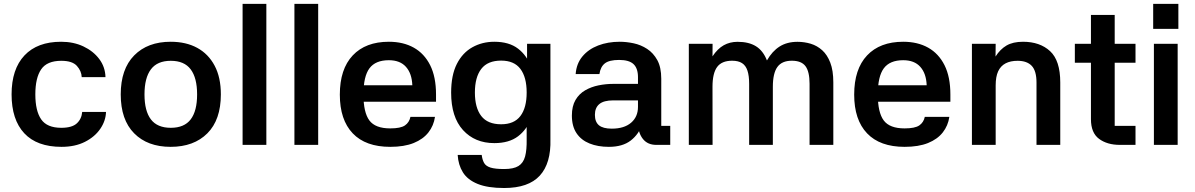

<svg xmlns="http://www.w3.org/2000/svg" viewBox="-20 -738 6089 978"><path d="M293.3 10Q168 10 103.5 -59.3Q39 -128.7 39 -257.3Q39 -386 104.7 -455.7Q170.3 -525.3 291.3 -525.3Q354.7 -525.3 405 -501.5Q455.3 -477.7 485.7 -437.2Q516 -396.7 517.3 -345H396.3Q395 -376.3 371.7 -402.3Q348.3 -428.3 292.3 -428.3Q219.3 -428.3 189.7 -384.8Q160 -341.3 160 -257.3Q160 -173.3 189.7 -130.2Q219.3 -87 292.3 -87Q346.7 -87 371.2 -109.5Q395.7 -132 398.7 -168H520Q518.7 -122.7 490.8 -81.8Q463 -41 412.7 -15.5Q362.3 10 293.3 10Z M849.3 10Q731.3 10 663.2 -59.1Q595 -128.1 595 -257.1Q595 -386 663.5 -455.7Q732 -525.3 849.4 -525.3Q927.7 -525.3 984.7 -494.2Q1041.7 -463 1073.3 -403.3Q1105 -343.7 1105 -257.3Q1105 -127.7 1036.2 -58.8Q967.3 10 849.3 10ZM850 -87Q918.7 -87 951.3 -129.8Q984 -172.7 984 -257Q984 -341.3 951.3 -384.8Q918.7 -428.3 850 -428.3Q781.3 -428.3 748.7 -384.8Q716 -341.3 716 -257Q716 -172.7 748.7 -129.8Q781.3 -87 850 -87Z M1336.7 0H1215.7V-718.3H1336.7Z M1600.7 0H1479.7V-718.3H1600.7Z M1779 -303.7H2080.3Q2078 -363.7 2047.8 -397.5Q2017.7 -431.3 1960.7 -431.3Q1892.7 -431.3 1862 -390.2Q1831.3 -349 1831.3 -257Q1831.3 -165 1861.5 -124.5Q1891.7 -84 1967.7 -84Q2020.7 -84 2042.7 -99.2Q2064.7 -114.3 2070.7 -142.7H2195.7Q2189.3 -98 2162.3 -63.5Q2135.3 -29 2087.2 -9.5Q2039 10 1967.7 10Q1842.3 10 1776.7 -58.8Q1711 -127.7 1711 -256Q1711 -386 1776.7 -455.7Q1842.3 -525.3 1960.7 -525.3Q2034 -525.3 2087.7 -495.3Q2141.3 -465.3 2171.2 -405.8Q2201 -346.3 2201 -256.7V-219.7H1778Z M2498 -9Q2399 -9 2338.5 -75.3Q2278 -141.7 2278 -266Q2278 -355 2307 -412.2Q2336 -469.3 2386.2 -497.3Q2436.3 -525.3 2498 -525.3Q2573 -525.3 2618.7 -490.3Q2664.3 -455.3 2685 -396.7Q2705.7 -338 2705.7 -266Q2705.7 -195 2685 -136.7Q2664.3 -78.3 2618.7 -43.7Q2573 -9 2498 -9ZM2532.7 -105Q2599 -105 2630.8 -147Q2662.7 -189 2662.7 -266.7Q2662.7 -344.7 2630.8 -387Q2599 -429.3 2532.7 -429.3Q2464 -429.3 2431.5 -387Q2399 -344.7 2399 -266.7Q2399 -189 2431.5 -147Q2464 -105 2532.7 -105ZM2664.7 -515H2783.7V-18.7H2662.7V-410.7L2664.7 -418ZM2783.7 -29Q2787.3 93.3 2729.7 156.5Q2672 219.7 2548 219.7Q2464.3 219.7 2413 198.8Q2361.7 178 2338 140Q2314.3 102 2311.3 51.3H2433.7Q2436.7 75.3 2445.7 91.7Q2454.7 108 2478.3 115.5Q2502 123 2548 123Q2596 123 2620.8 107.7Q2645.7 92.3 2654.7 59Q2663.7 25.7 2662.7 -29Z M3394 0H3323Q3279 0 3255 -30Q3231 -60 3229.3 -109.7L3252.7 -108Q3234.7 -54.7 3193 -22.3Q3151.3 10 3081.3 10Q3025.3 10 2982.8 -7.2Q2940.3 -24.3 2916.7 -59.5Q2893 -94.7 2893 -149.3Q2893 -197.3 2911.5 -228.8Q2930 -260.3 2960.8 -278Q2991.7 -295.7 3028.7 -303.2Q3065.7 -310.7 3102.7 -310.7H3229.7V-345Q3229.7 -389.7 3207.2 -411.2Q3184.7 -432.7 3133.7 -432.7Q3083.3 -432.7 3061 -415.2Q3038.7 -397.7 3033.3 -360.7H2912.3Q2916 -413.7 2946.7 -450.5Q2977.3 -487.3 3026.8 -506.3Q3076.3 -525.3 3136.7 -525.3Q3170.7 -525.3 3207.5 -517.5Q3244.3 -509.7 3276.2 -489Q3308 -468.3 3328.2 -431.7Q3348.3 -395 3348.3 -337V-97H3394ZM3010.3 -153Q3010.3 -117 3031 -99.8Q3051.7 -82.7 3096.3 -82.7Q3159.3 -82.7 3194.5 -112.8Q3229.7 -143 3229.7 -193.3V-226.7H3103.7Q3055.7 -226.7 3033 -208Q3010.3 -189.3 3010.3 -153Z M3488.7 -515H3609.7L3609.3 -451Q3635.3 -490 3666.5 -507.5Q3697.7 -525 3737.3 -525Q3794 -525 3830.5 -502.5Q3867 -480 3886.3 -430.7H3887Q3913.3 -477 3951 -501Q3988.7 -525 4042.3 -525Q4077 -525 4109.7 -515.2Q4142.3 -505.3 4168.2 -482Q4194 -458.7 4209.3 -418.8Q4224.7 -379 4224.7 -318.3V0H4103.7V-311.3Q4103.7 -373 4083 -400.8Q4062.3 -428.7 4013.3 -428.7Q3962.7 -428.7 3939.7 -396.7Q3916.7 -364.7 3916.7 -296.3V0H3796V-311.3Q3796 -352.3 3787.3 -378.3Q3778.7 -404.3 3759.7 -416.5Q3740.7 -428.7 3709.3 -428.7Q3656.3 -428.7 3632.8 -396.7Q3609.3 -364.7 3609.3 -296.3L3609.7 0H3488.7Z M4399 -303.7H4700.3Q4698 -363.7 4667.8 -397.5Q4637.7 -431.3 4580.7 -431.3Q4512.7 -431.3 4482 -390.2Q4451.3 -349 4451.3 -257Q4451.3 -165 4481.5 -124.5Q4511.7 -84 4587.7 -84Q4640.7 -84 4662.7 -99.2Q4684.7 -114.3 4690.7 -142.7H4815.7Q4809.3 -98 4782.3 -63.5Q4755.3 -29 4707.2 -9.5Q4659 10 4587.7 10Q4462.3 10 4396.7 -58.8Q4331 -127.7 4331 -256Q4331 -386 4396.7 -455.7Q4462.3 -525.3 4580.7 -525.3Q4654 -525.3 4707.7 -495.3Q4761.3 -465.3 4791.2 -405.8Q4821 -346.3 4821 -256.7V-219.7H4398Z M5051.7 0H4930.7V-515H5051.7L5051 -450Q5074.3 -487 5107 -506.2Q5139.7 -525.3 5191 -525.3Q5277 -525.3 5328.8 -477.5Q5380.7 -429.7 5380.7 -317.7V0H5259.7V-317.3Q5259.7 -376.7 5235.5 -402.5Q5211.3 -428.3 5163.3 -428.3Q5127 -428.3 5102 -415.2Q5077 -402 5064.3 -374.7Q5051.7 -347.3 5051.7 -303Z M5764 -418.3H5658V-96.7H5764V0H5684.3Q5619.7 0 5578.3 -30.7Q5537 -61.3 5537 -131V-418.3H5455V-515H5537V-662H5658V-515H5764Z M5978.7 -515V0H5857.7V-515ZM5854 -718.3H5982.3V-591H5854Z"/></svg>

Font: Asta Sans Light
Style: Regular
Weight: 300
Designer: 42dot
Version: Version 1.000